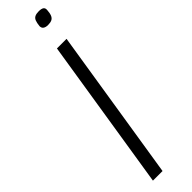

<svg xmlns="http://www.w3.org/2000/svg" viewBox="-302 -851 833 833"><g transform="rotate(-45 114.0 -435.0)"><path d="M198 -870Q214 -870 221.5 -865Q229 -860 228 -848Q227 -830 222.5 -819Q218 -808 209 -803.5Q200 -799 185 -799Q171 -799 163 -804.5Q155 -810 155 -822Q157 -840 161 -850.5Q165 -861 174 -865.5Q183 -870 198 -870ZM29 0 140 -700H199L88 0Z"/></g></svg>

Font: Georama ExtraCondensed Thin Light
Style: Italic
Weight: 300
Italic angle: -9°
Version: Version 1.001